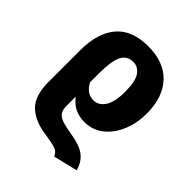

<svg xmlns="http://www.w3.org/2000/svg" viewBox="-218 -693 1051 1051"><g transform="rotate(45 307.5 -167.5)"><path d="M380 228.7Q373.3 212.8 362.3 203.8Q351.3 194.9 327.2 189Q303.1 183.1 256.9 176.4Q165.6 163.1 117.4 114.9Q69.2 66.7 69.2 -38.5V-282.1Q69.2 -417.4 131 -490Q192.8 -562.6 317.9 -562.6Q440 -562.6 506.2 -492.1Q572.3 -421.5 572.3 -296.4Q572.3 -222.1 546.4 -159.5Q520.5 -96.9 473.3 -59.2Q426.2 -21.5 361 -21.5Q324.6 -21.5 291.8 -36.2Q259 -50.8 231.3 -86.7V-16.4Q231.3 14.4 242.8 31.8Q254.4 49.2 282.1 58.7Q309.7 68.2 357.9 75.9Q431.8 87.2 469 114.6Q506.2 142.1 520 194.9ZM231.3 -266.7V-196.9Q248.2 -166.7 268.7 -153.6Q289.2 -140.5 313.8 -140.5Q353.8 -140.5 379 -179.2Q404.1 -217.9 404.1 -294.4Q404.1 -378.5 380.5 -411.3Q356.9 -444.1 320 -444.1Q271.8 -444.1 251.5 -401.8Q231.3 -359.5 231.3 -266.7Z"/></g></svg>

Font: Fira Code
Style: Bold
Weight: 700
Monospace: yes
Designer: Carrois Corporate, Edenspiekermann AG, Nikita Prokopov
Foundry: Carrois Corporate, Edenspiekermann AG, Nikita Prokopov
Version: Version 6.000; ttfautohint (v1.8.2) -l 8 -r 50 -G 200 -x 14 